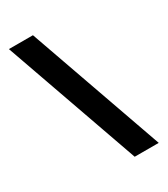

<svg xmlns="http://www.w3.org/2000/svg" viewBox="-176 -770 755 865"><g transform="rotate(-30 201.5 -337.5)"><path d="M388.3 14.2H263.3L15 -689.2H140Z"/></g></svg>

Font: Funnel Display
Style: Bold
Weight: 700
Designer: NORD ID, Kristian Moeller
Foundry: Dicotype
Version: Version 1.000